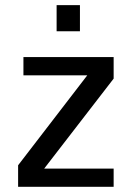

<svg xmlns="http://www.w3.org/2000/svg" viewBox="-20 -720 508 740"><path d="M418 0V-70.3H150.4L418 -417V-500H70.3V-429.7H316.4L49.8 -83V0ZM288.1 -599.6V-700.2H198.2V-599.6Z"/></svg>

Font: FreeUniversal
Style: Regular
Weight: 400
Version: Version 1.001